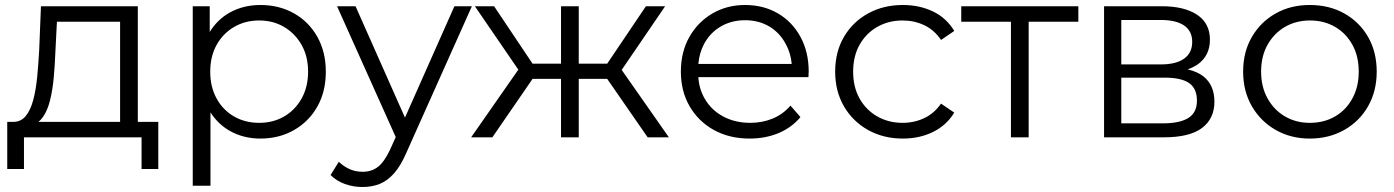

<svg xmlns="http://www.w3.org/2000/svg" viewBox="-20 -550 5585 769"><path d="M9 127V-62H31H36Q64 -63 82 -84Q102 -108 113 -149Q124 -190 129 -242.5Q134 -295 137 -350L144 -525H532V-62H614V127H547V0H76V127ZM134 -62H461V-463H208L202 -346Q200 -293 195.5 -242Q191 -191 180.5 -148.5Q170 -106 151 -80Q143 -69 134 -62Z M917.5 -83.5Q962 -58 1018 -58Q1074 -58 1118 -83.5Q1162 -109 1188 -155.5Q1214 -202 1214 -263Q1214 -324 1188 -370Q1162 -416 1118 -442Q1074 -468 1018 -468Q962 -468 917.5 -442Q873 -416 847.5 -370Q822 -324 822 -263Q822 -202 847.5 -155.5Q873 -109 917.5 -83.5ZM752 194V-525H820V-422Q851 -472 899 -499Q954 -530 1023 -530Q1098 -530 1157.5 -496.5Q1217 -463 1251 -402.5Q1285 -342 1285 -263Q1285 -183 1251 -123Q1217 -63 1157.5 -29Q1098 5 1023 5Q955 5 900 -26Q853 -53 823 -100V194Z M1432 199Q1395 199 1361.5 187Q1328 175 1304 151L1337 98Q1357 117 1380.5 127.5Q1404 138 1433 138Q1468 138 1493.5 118.5Q1519 99 1542 50L1565 -1L1330 -525H1404L1602 -79L1800 -525H1870L1607 63Q1585 114 1558.5 144Q1532 174 1501 186.5Q1470 199 1432 199Z M2298 0H2227V-234H2113L1952 0H1867L2056 -271L1882 -525H1959L2113 -295H2227V-525H2298V-295H2412L2567 -525H2644L2470 -270L2659 0H2574L2412 -234H2298Z M2983 5Q2901 5 2839 -29.5Q2777 -64 2742 -124.5Q2707 -185 2707 -263Q2707 -341 2740.5 -401Q2774 -461 2832.5 -495.5Q2891 -530 2964 -530Q3038 -530 3095.5 -496.5Q3153 -463 3186 -402.5Q3219 -342 3219 -263Q3219 -258 3218.5 -252.5Q3218 -247 3218 -241H2777Q2780 -193 2803 -154Q2829 -109 2876.5 -83.5Q2924 -58 2985 -58Q3033 -58 3074.5 -75Q3116 -92 3146 -127L3186 -81Q3151 -39 3098.5 -17Q3046 5 2983 5ZM3151 -294Q3147 -338 3127 -374Q3103 -419 3061 -444Q3019 -469 2964 -469Q2910 -469 2867 -444Q2824 -419 2800 -374Q2781 -338 2777 -294Z M3596 5Q3518 5 3456.5 -29.5Q3395 -64 3360 -124.5Q3325 -185 3325 -263Q3325 -342 3360 -402Q3395 -462 3456.5 -496Q3518 -530 3596 -530Q3663 -530 3717 -504Q3771 -478 3802 -426L3749 -390Q3722 -430 3682 -449Q3642 -468 3595 -468Q3539 -468 3494 -442.5Q3449 -417 3423 -371Q3397 -325 3397 -263Q3397 -201 3423 -155Q3449 -109 3494 -83.5Q3539 -58 3595 -58Q3642 -58 3682 -77Q3722 -96 3749 -135L3802 -99Q3771 -48 3717 -21.5Q3663 5 3596 5Z M4100 -463V0H4029V-463H3830V-525H4299V-463Z M4471 -292H4629Q4690 -292 4722.5 -315Q4755 -338 4755 -382Q4755 -426 4722.5 -448Q4690 -470 4629 -470H4471ZM4471 -56H4638Q4705 -56 4739.5 -77.5Q4774 -99 4774 -147Q4774 -195 4743 -217Q4712 -239 4645 -239H4471ZM4402 0V-525H4634Q4723 -525 4774.5 -491Q4826 -457 4826 -391Q4826 -327 4777 -292Q4759 -280 4737 -272Q4776 -263 4800 -244Q4844 -209 4844 -143Q4844 -75 4794.5 -37.5Q4745 0 4641 0Z M5226 -58Q5283 -58 5327 -83.5Q5371 -109 5396.5 -155.5Q5422 -202 5422 -263Q5422 -325 5396.5 -371Q5371 -417 5327 -442.5Q5283 -468 5227 -468Q5171 -468 5127 -442.5Q5083 -417 5057 -371Q5031 -325 5031 -263Q5031 -202 5057 -155.5Q5083 -109 5127 -83.5Q5171 -58 5226 -58ZM5226 5Q5150 5 5089.5 -29.5Q5029 -64 4994 -124.5Q4959 -185 4959 -263Q4959 -342 4994 -402Q5029 -462 5089 -496Q5149 -530 5226 -530Q5304 -530 5364.5 -496Q5425 -462 5459.5 -402Q5494 -342 5494 -263Q5494 -185 5459.5 -124.5Q5425 -64 5364 -29.5Q5303 5 5226 5Z"/></svg>

Font: Modern
Style: Small
Weight: 400
Designer: Julieta Ulanovsky
Foundry: Julieta Ulanovsky
Version: Version 8.000